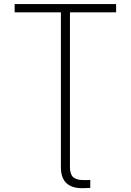

<svg xmlns="http://www.w3.org/2000/svg" viewBox="-20 -748 663 973"><path d="M395.5 205.6Q342.8 205.6 315.7 179.2Q288.6 152.8 288.6 99.6V-78.1H334.5V99.6Q334.5 134.8 350.8 149.7Q367.2 164.6 403.8 164.6Q410.2 164.6 419.4 164.6Q428.7 164.6 437.5 164.1V204.1Q429.7 204.6 418 205.1Q406.2 205.6 395.5 205.6ZM54.2 -685.5V-727.5H568.4V-685.5H334.5V0H288.6V-685.5Z"/></svg>

Font: Inter 16pt ExtraLight
Style: Regular
Weight: 250
Version: Version 4.001;git-66647c0bb